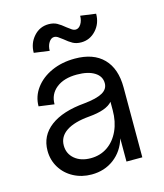

<svg xmlns="http://www.w3.org/2000/svg" viewBox="-108 -781 752 878"><g transform="rotate(-15 268.0 -341.5)"><path d="M50 -141Q50 -212 107 -255Q164 -298 269 -307Q328 -313 355.5 -328.5Q383 -344 383 -372Q383 -405 352.5 -424Q322 -443 269 -443Q208 -443 172 -414.5Q136 -386 136 -338L63 -348Q63 -395 91.5 -433.5Q120 -472 169 -494Q218 -516 279 -516Q367 -516 414 -468Q461 -420 461 -331V0H386V-110Q369 -52 324 -18Q279 16 218 16Q171 16 132.5 -4.5Q94 -25 72 -61Q50 -97 50 -141ZM204 -699Q227 -699 243.5 -690Q260 -681 280 -664Q294 -653 302 -648Q310 -643 318 -643Q333 -643 343.5 -659.5Q354 -676 354 -699L427 -689Q427 -643 398 -611.5Q369 -580 328 -580Q305 -580 288.5 -589Q272 -598 252 -615Q238 -626 230 -631Q222 -636 214 -636Q199 -636 188.5 -619.5Q178 -603 178 -580L105 -590Q105 -635 133.5 -667Q162 -699 204 -699ZM233 -57Q278 -57 312.5 -80.5Q347 -104 366.5 -146.5Q386 -189 386 -243V-283Q358 -250 274 -243Q203 -237 165.5 -212Q128 -187 128 -145Q128 -106 157 -81.5Q186 -57 233 -57Z"/></g></svg>

Font: MedMera Sans
Style: Regular
Weight: 400
Designer: Kasper Nordkvist
Foundry: UNCUT.wtf
Version: Version 1.300